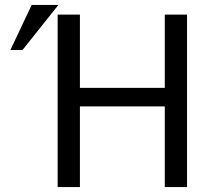

<svg xmlns="http://www.w3.org/2000/svg" viewBox="-20 -754 816 776"><path d="M71 -552 216 -734H108L22 -552ZM646 -399H303V-695H213V2H303V-324H646V2H736V-695H646Z"/></svg>

Font: Repo
Style: Regular
Weight: 400
Designer: Stefan Peev
Foundry: Context Ltd
Version: Version 0.000